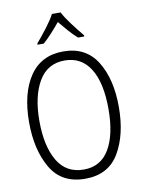

<svg xmlns="http://www.w3.org/2000/svg" viewBox="-102 -1014 803 1092"><g transform="rotate(-10 300.0 -468.0)"><path d="M201 -788Q226 -810 252 -838.5Q278 -867 301 -895Q323 -868 348 -839.5Q373 -811 399 -788H435V-795Q404 -832 373 -873.5Q342 -915 326 -946H276Q260 -915 228 -873Q196 -831 165 -795V-788ZM559 -360Q559 -521 495.5 -623Q432 -725 302 -725Q174 -725 107.5 -626.5Q41 -528 41 -361Q41 -202 103 -96Q165 10 301 10Q435 10 497 -95Q559 -200 559 -360ZM100 -358Q100 -501 150.5 -587Q201 -673 301 -673Q397 -673 448 -591.5Q499 -510 499 -358Q499 -211 449.5 -127Q400 -43 302 -43Q200 -43 150 -128.5Q100 -214 100 -358Z"/></g></svg>

Font: Noto Sans Mono UI Light
Style: Regular
Weight: 300
Designer: Monotype Design team
Foundry: Monotype Imaging Inc.
Version: 1.000